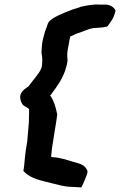

<svg xmlns="http://www.w3.org/2000/svg" viewBox="-20 -747 524 838"><path d="M70 -335C65 -325 70 -295 85 -285H86L87 -284C92 -282 101 -276 107 -271V-255L106 -213L99 -131L92 -87C89 -68 88 -46 85 -20L82 -1L86 3C115 34 165 42 207 53L232 59C257 66 279 69 302 69L335 71L341 59C359 17 368 3 357 -10C346 -32 313 -36 299 -41H298C282 -46 238 -61 208 -61C208 -61 206 -62 203 -63L207 -101L226 -220L230 -249L229 -251C223 -282 214 -309 199 -331L206 -338V-339C226 -366 252 -400 266 -444V-445C269 -455 273 -466 274 -478L275 -480C274 -497 272 -509 275 -526L280 -553C282 -566 284 -577 287 -588C292 -590 299 -592 311 -599C337 -606 374 -626 397 -625L425 -627L448 -631C462 -649 477 -668 483 -696L484 -702C476 -717 461 -726 441 -727H413C385 -729 354 -722 331 -717H330V-716C308 -710 289 -703 270 -695H269C246 -684 223 -678 197 -656L196 -655C189 -647 187 -640 184 -629L177 -611L167 -574L164 -558C163 -544 161 -528 161 -513H162V-512C166 -489 165 -476 162 -454L157 -442C151 -428 124 -396 104 -370C93 -361 78 -355 70 -335Z"/></svg>

Font: Vapor
Style: ExBdObl
Weight: 800
Foundry: Cannot Into Space Fonts
Version: Version 0.179